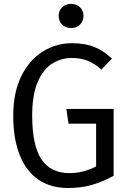

<svg xmlns="http://www.w3.org/2000/svg" viewBox="-20 -935 655 967"><path d="M46.7 -353.3Q46.7 -469.7 87.7 -552.1Q128.7 -634.4 196.2 -675.9Q263.6 -717.4 342.1 -717.4Q408.2 -717.4 454.4 -698.7Q500.5 -680 544.1 -640L490.3 -584.1Q457.9 -614.4 422.1 -628.7Q386.2 -643.1 342.6 -643.1Q287.7 -643.1 242.6 -614.6Q197.4 -586.2 169.7 -521.5Q142.1 -456.9 142.1 -353.3Q142.1 -202.1 188.7 -132.6Q235.4 -63.1 329.7 -63.1Q401 -63.1 464.1 -96.9V-312.3H325.1L314.4 -386.2H552.3V-49.7Q497.9 -20 444.4 -4.1Q390.8 11.8 321.5 11.8Q236.9 11.8 175.4 -29Q113.8 -69.7 80.3 -151.5Q46.7 -233.3 46.7 -353.3ZM400.5 -855.4Q400.5 -828.7 383.1 -811.3Q365.6 -793.8 337.4 -793.8Q310.3 -793.8 292.8 -811.3Q275.4 -828.7 275.4 -855.4Q275.4 -881 292.8 -898.2Q310.3 -915.4 337.4 -915.4Q365.6 -915.4 383.1 -898.2Q400.5 -881 400.5 -855.4Z"/></svg>

Font: Fira Code Fixed
Style: Regular
Weight: 400
Monospace: yes
Designer: Carrois Corporate, Edenspiekermann AG, Nikita Prokopov
Foundry: Carrois Corporate, Edenspiekermann AG, Nikita Prokopov
Version: Version 5.002